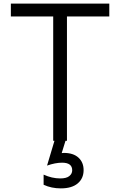

<svg xmlns="http://www.w3.org/2000/svg" viewBox="-20 -778 664 1061"><path d="M342 0 321 68Q325 67 333 67Q385 67 413.5 93Q442 119 442 162Q442 208 409.5 235.5Q377 263 316 263Q264 263 221 243V187Q267 208 313 208Q347 208 363 195Q379 182 379 163Q379 121 323 121Q286 121 240 137L281 0H274V-687H40V-758H584V-687H350V0Z"/></svg>

Font: Biryani Light
Style: Regular
Weight: 300
Designer: Dan Reynolds and Mathieu Réguer
Foundry: Dan Reynolds and Mathieu Réguer
Version: Version 1.004; ttfautohint (v1.1) -l 5 -r 5 -G 72 -x 0 -D la